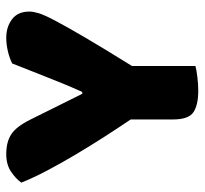

<svg xmlns="http://www.w3.org/2000/svg" viewBox="-40 -609 654 614"><g transform="rotate(-90 287.0 -302.0)"><path d="M383 -4Q372 -1 349 2Q326 5 304 5Q258 5 235 -10.5Q212 -26 212 -76V-211Q187 -248 158 -293Q129 -338 101 -385Q73 -432 49 -477.5Q25 -523 10 -561Q23 -579 45.5 -594Q68 -609 101 -609Q140 -609 164.5 -593Q189 -577 211 -533L294 -366H300Q314 -397 324.5 -422.5Q335 -448 345 -473.5Q355 -499 366 -526.5Q377 -554 391 -590Q409 -599 431 -604Q453 -609 473 -609Q508 -609 532.5 -590.5Q557 -572 557 -535Q557 -523 552 -506Q547 -489 529 -454.5Q511 -420 476.5 -361Q442 -302 383 -207Z"/></g></svg>

Font: Baloo
Style: Regular
Weight: 400
Designer: Sarang Kulkarni and Ek Type
Foundry: Ek Type
Version: Version 1.443;PS 1.000;hotconv 16.6.51;makeotf.lib2.5.65220;